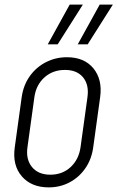

<svg xmlns="http://www.w3.org/2000/svg" viewBox="-20 -800 509 832"><path d="M191 12Q116 12 74.5 -36Q33 -84 44 -162L74 -379Q81.5 -431.5 109.2 -470.2Q137 -509 179 -530.5Q221 -552 270 -552Q345.5 -552 385 -503.5Q424.5 -455 414 -379L384 -162Q377 -110 349.8 -70.8Q322.5 -31.5 281.5 -9.8Q240.5 12 191 12ZM198 -43Q250.5 -43 286 -76Q321.5 -109 329 -162L359 -379Q366.5 -432.5 340 -464.8Q313.5 -497 261.5 -497Q209 -497 172.8 -464.8Q136.5 -432.5 129 -379L99 -162Q91.5 -109 118.8 -76Q146 -43 198 -43ZM187 -608 282 -780H339L230 -608ZM317 -608 412 -780H469L360 -608Z"/></svg>

Font: Mohave Light
Style: Italic
Weight: 300
Italic angle: -8°
Designer: Gumpita Rahayu
Foundry: Tokotype
Version: Version 2.003